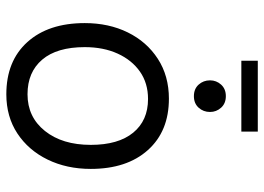

<svg xmlns="http://www.w3.org/2000/svg" viewBox="-134 -693 835 607"><g transform="rotate(90 283.5 -389.5)"><path d="M292 -506Q395 -506 454.5 -439.5Q514 -373 514 -259Q514 -183 484.5 -122.5Q455 -62 402 -27Q349 8 278 8Q173 8 113 -58.5Q53 -125 53 -240Q53 -316 82.5 -376Q112 -436 166 -471Q220 -506 292 -506ZM278 -59Q350 -59 394 -114Q438 -169 438 -259Q438 -346 399.5 -393Q361 -440 293 -440Q243 -440 206.5 -414.5Q170 -389 149.5 -344Q129 -299 129 -240Q129 -152 168.5 -105.5Q208 -59 278 -59ZM172 -735V-787H396V-735ZM284 -585Q261 -585 247.5 -600Q234 -615 234 -636Q234 -656 247.5 -671Q261 -686 284 -686Q307 -686 320.5 -671Q334 -656 334 -636Q334 -615 320.5 -600Q307 -585 284 -585Z"/></g></svg>

Font: LivvicRegular
Style: Regular
Weight: 400
Designer: Jacques Le Bailly, Baron von Fonthausen
Version: Version 1.001; ttfautohint (v1.8.2)